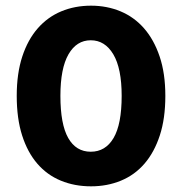

<svg xmlns="http://www.w3.org/2000/svg" viewBox="-20 -642 642 677"><path d="M409 -304Q409 -401 379.5 -450.5Q350 -500 300 -500Q250 -500 221.5 -450.5Q193 -401 193 -304Q193 -204 220.5 -155.5Q248 -107 300 -107Q352 -107 380.5 -155.5Q409 -204 409 -304ZM301 15Q243 15 194.5 -5Q146 -25 111.5 -65Q77 -105 58 -164.5Q39 -224 39 -304Q39 -383 58.5 -442.5Q78 -502 113 -542Q148 -582 196 -602Q244 -622 301 -622Q357 -622 405 -602Q453 -582 488 -542Q523 -502 543 -442.5Q563 -383 563 -304Q563 -224 543.5 -164.5Q524 -105 489.5 -65Q455 -25 406.5 -5Q358 15 301 15Z"/></svg>

Font: Baloo Tammudu 2
Style: Bold
Weight: 700
Designer: Maithili Shingre, Omkar Shende and Ek Type
Foundry: Ek Type
Version: Version 1.640;hotconv 1.0.111;makeotfexe 2.5.65597; ttfautoh